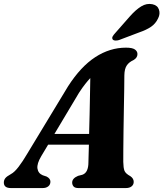

<svg xmlns="http://www.w3.org/2000/svg" viewBox="-46 -955 831 975"><path d="M163.5 -162Q140.5 -123.5 144.2 -99Q148 -74.5 171 -65L190.5 -58.5Q210 -48.5 210 -32.5Q210 -17.5 199.2 -8.8Q188.5 0 170.5 0H9.5Q-26.5 0 -26.5 -28Q-26.5 -40 -19.5 -49.5Q-12.5 -59 9.5 -71Q27.5 -80.5 48.5 -108Q69.5 -135.5 91.5 -173L299.5 -516.5Q364 -617 438 -665Q512 -713 593.5 -713Q626 -713 639 -703.8Q652 -694.5 652 -680.5Q652 -662 633 -650.5Q611 -641 598.5 -623.8Q586 -606.5 585.5 -572Q585.5 -547 584.8 -500.8Q584 -454.5 583 -399Q582 -343.5 581.2 -289.2Q580.5 -235 580.2 -192.8Q580 -150.5 580 -133Q580.5 -102.5 586 -88Q591.5 -73.5 616.5 -60Q633 -48.5 633 -31.5Q633 -17.5 622.5 -8.8Q612 0 593 0H352.5Q334.5 0 327.5 -8.2Q320.5 -16.5 320.5 -28Q320.5 -49.5 350.5 -62L372 -67.5Q388 -73 395.5 -89.2Q403 -105.5 403 -130Q403.5 -145 404 -168.5Q404.5 -192 405.5 -220.5H198.5ZM355 -483.5 230.5 -275H406.5Q408 -322 409 -373.2Q410 -424.5 411 -472.5Q412 -520.5 412.5 -558.5Q401 -546.5 386.8 -528.5Q372.5 -510.5 355 -483.5ZM615 -873.5Q643.5 -905.5 671 -922.5Q698.5 -939.5 728 -933.5Q754 -928 761.2 -906.2Q768.5 -884.5 757 -862Q744.5 -835 721 -819Q697.5 -803 661 -790.5L558 -751.5Q548.5 -748.5 538.8 -749.2Q529 -750 525.5 -756Q522 -763 526.5 -770.8Q531 -778.5 538.5 -786.5Z"/></svg>

Font: Fraunces 9pt
Style: Bold Italic
Weight: 700
Italic angle: -16°
Version: Version 1.000;[b76b70a41]